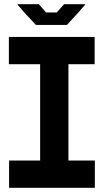

<svg xmlns="http://www.w3.org/2000/svg" viewBox="-20 -889 491 909"><path d="M23 0V-129H170V-585H22V-714H428V-585H304V-129H429V0ZM150 -771 95 -830 63 -867V-869H164L198 -830H249L283 -869H384V-868L351 -830L297 -771Z"/></svg>

Font: Foldit Thin SemiBold
Style: Regular
Weight: 600
Version: Version 1.003